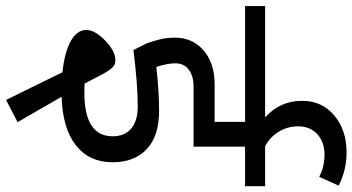

<svg xmlns="http://www.w3.org/2000/svg" viewBox="-312 -714 1193 650"><g transform="rotate(90 285.0 -388.5)"><path d="M252.9 -446.8Q216.3 -446.8 195.1 -430.4Q173.8 -414.1 173.8 -384.8Q173.8 -358.4 186 -320.8Q270.5 -330.1 335 -330.1Q419.9 -330.1 464.4 -288.3Q508.8 -246.6 508.8 -172.9Q508.8 -93.8 451.7 -48.6Q394.5 -3.4 287.1 0L373 148.9L297.9 188L204.1 -2.9Q138.2 -9.8 99.6 -30.5Q61 -51.3 61 -84Q61 -112.8 96.7 -147.5Q132.3 -182.1 163.1 -182.1Q172.4 -182.1 179.9 -178.2Q187.5 -174.3 195.6 -163.1Q203.6 -151.9 208.5 -142.8Q213.4 -133.8 224.4 -112.3Q235.4 -90.8 242.2 -78.1Q253.4 -77.1 272.9 -77.1Q420.9 -77.1 420.9 -172.9Q420.9 -213.4 394.8 -235.6Q368.7 -257.8 319.8 -257.8Q245.1 -257.8 128.9 -243.2Q114.3 -272 108.4 -284.2Q102.5 -296.4 94.7 -325.2Q86.9 -354 86.9 -382.8Q86.9 -443.8 130.4 -481Q173.8 -518.1 245.1 -518.1H372.1V-621.1H-20V-689H356.9Q300.8 -739.7 300.8 -814Q300.8 -881.3 350.3 -923.1Q399.9 -964.8 476.1 -964.8Q535.2 -964.8 587.9 -938L558.1 -872.1Q525.4 -890.1 482.9 -890.1Q440.4 -890.1 413.8 -865.7Q387.2 -841.3 387.2 -800.8Q387.2 -764.2 406.2 -733.9Q425.3 -703.6 455.1 -689H589.8V-621.1H456.1V-446.8Z"/></g></svg>

Font: FiraGO
Style: Regular
Weight: 400
Designer: bBox Type
Foundry: bBox Type GmbH
Version: Version 1.001;PS 001.001;hotconv 1.0.88;makeotf.lib2.5.64775